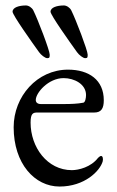

<svg xmlns="http://www.w3.org/2000/svg" viewBox="-20 -669 430 703"><path d="M262 -478C269 -468 284 -456 292 -456C301 -456 301 -460 301 -469C301 -484 258 -597 241 -631C236 -641 224 -649 214 -649C189 -649 165 -642 165 -626C165 -614 236 -514 262 -478ZM123 -478C130 -468 145 -456 153 -456C162 -456 162 -460 162 -469C162 -484 119 -597 102 -631C97 -641 85 -649 75 -649C50 -649 26 -642 26 -626C26 -614 97 -514 123 -478ZM213 -383C252 -383 295 -361 295 -321C295 -310 292 -294 285 -293C264 -289 241 -288 212 -288H130C116 -288 111 -295 111 -303C111 -329 157 -383 213 -383ZM229 -414C116 -414 30 -316 30 -203C30 -70 107 14 198 14C290 14 346 -43 356 -78C358 -86 357 -98 350 -98C347 -98 342 -94 339 -91C313 -57 268 -46 243 -46C153 -46 92 -130 92 -220C92 -254 101 -257 117 -257H325C351 -257 360 -272 360 -302C360 -376 306 -414 229 -414Z"/></svg>

Font: EB Garamond 12
Style: Regular
Weight: 400
Version: Version 0.016+